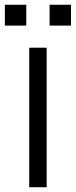

<svg xmlns="http://www.w3.org/2000/svg" viewBox="-58 -785 317 805"><path d="M-37.6 -677.7V-765.1H52.2V-677.7ZM149.9 -677.7V-765.1H239.7V-677.7ZM64.5 0V-585H137.7V0Z"/></svg>

Font: Oswald-Light
Style: Light
Weight: 300
Designer: vernon adams
Foundry: vernon adams
Version: Version ; ttfautohint (v0.92.18-e454-dirty) -l 8 -r 50 -G 20